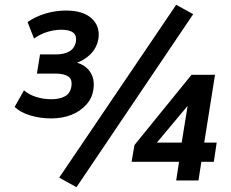

<svg xmlns="http://www.w3.org/2000/svg" viewBox="-20 -753 964 801"><path d="M194 -259Q147 -259 106 -271.5Q65 -284 41 -307L80 -376Q101 -358 131 -348.5Q161 -339 195 -339Q229 -339 251.5 -351.5Q274 -364 278 -394Q282 -423 264 -434.5Q246 -446 211 -446H134L147 -526H214Q248 -526 270 -539Q292 -552 297 -581Q300 -606 284.5 -617.5Q269 -629 236 -629Q208 -629 178 -620Q148 -611 122 -592L95 -661Q128 -684 170 -696.5Q212 -709 255 -709Q326 -709 361.5 -677Q397 -645 391 -594Q385 -555 358.5 -528Q332 -501 295 -489V-493Q321 -487 339 -472Q357 -457 365.5 -434.5Q374 -412 370 -383Q366 -346 341 -317.5Q316 -289 278 -274Q240 -259 194 -259ZM299 28 227 -12 715 -733 786 -694ZM715 0 727 -78H529L541 -148L779 -441H877L832 -158H884L872 -78H820L808 0ZM738 -158 768 -344H790L616 -136L618 -158Z"/></svg>

Font: Nunito Sans 10pt SemiCondensed
Style: Bold Italic
Weight: 700
Width: 4
Italic angle: -9°
Designer: Vernon Adams
Foundry: Vernon Adams
Version: Version 3.101;gftools[0.9.27]